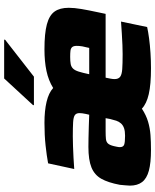

<svg xmlns="http://www.w3.org/2000/svg" viewBox="71 -828 765 948"><g transform="rotate(-90 454.0 -354.5)"><path d="M188 8Q123 8 84.5 -2.5Q46 -13 28.5 -36Q11 -59 11 -96Q11 -106 12.5 -119Q14 -132 15 -146Q26 -204 45 -237.5Q64 -271 101 -286Q138 -301 202 -301Q218 -301 245.5 -300.5Q273 -300 304 -299Q335 -298 361 -297L365 -314Q367 -323 368 -331Q369 -339 369 -345Q369 -361 359 -368Q349 -375 323.5 -376.5Q298 -378 254 -378Q233 -378 205 -377Q177 -376 148 -374.5Q119 -373 93 -371L121 -500Q159 -507 209.5 -512.5Q260 -518 321 -518Q381 -518 425 -507.5Q469 -497 493 -475Q530 -498 577 -508Q624 -518 684 -518Q763 -518 807.5 -506Q852 -494 870.5 -468Q889 -442 889 -398Q889 -371 883 -335.5Q877 -300 867 -254L859 -216H544Q541 -202 539 -191Q537 -180 537 -172Q537 -153 548 -144.5Q559 -136 585.5 -134Q612 -132 660 -132Q679 -132 705.5 -133Q732 -134 762 -136Q792 -138 821 -140L794 -11Q772 -6 738.5 -1.5Q705 3 666.5 5.5Q628 8 591 8Q510 8 462.5 -3Q415 -14 391 -37Q359 -16 327 -6.5Q295 3 261 5.5Q227 8 188 8ZM257 -120Q280 -120 294.5 -125Q309 -130 318 -140Q327 -150 331.5 -163.5Q336 -177 340 -194L344 -216H280Q256 -216 241.5 -214.5Q227 -213 219 -204.5Q211 -196 206 -175Q205 -170 203 -161Q201 -152 201 -146Q201 -129 213 -124.5Q225 -120 257 -120ZM561 -297H691L694 -311Q697 -322 698.5 -330.5Q700 -339 700.5 -346Q701 -353 701 -359Q701 -374 695 -381Q689 -388 677.5 -389.5Q666 -391 647 -391Q625 -391 611.5 -388.5Q598 -386 589 -377Q580 -368 574 -349Q568 -330 561 -297ZM408 -570 409 -575 540 -717H732L731 -712L549 -570Z"/></g></svg>

Font: Saira SemiExpanded ExtraBold
Style: Italic
Weight: 800
Width: 6
Italic angle: -12°
Designer: Hector Gatti with collaboration of the Omnibus-Type team
Foundry: Omnibus-Type
Version: Version 1.101